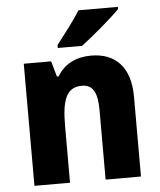

<svg xmlns="http://www.w3.org/2000/svg" viewBox="-54 -813 718 860"><g transform="rotate(-5 305.0 -383.0)"><path d="M508 -756V-766H331C303 -721 257 -662 224 -619V-606H333C384 -644 472 -719 508 -756ZM369 -559C303 -559 248 -533 217 -479H209L189 -549H66V0H226V-253C226 -372 246 -428 317 -428C367 -428 386 -389 386 -313V0H545V-359C545 -495 476 -559 369 -559Z"/></g></svg>

Font: Noto Sans Sinhala UI SemiCondensed ExtraBold
Style: Regular
Weight: 800
Width: 4
Designer: Jelle Bosma - Monotype Design Team
Foundry: Monotype Imaging Inc.
Version: Version 2.006